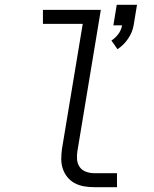

<svg xmlns="http://www.w3.org/2000/svg" viewBox="-20 -776 640 796"><path d="M467 -572 442 -608Q459 -619 471 -635.5Q483 -652 486 -671H450L464 -756H548L534 -671Q529 -642 511 -615.5Q493 -589 467 -572ZM371 0Q349 0 328.5 -3.5Q308 -7 290 -16.5Q272 -26 259.5 -41.5Q247 -57 240.5 -76Q234 -95 234 -116.5Q234 -138 237 -159L323 -677H158V-735H398L301 -150Q298 -132 299.5 -114.5Q301 -97 310.5 -83.5Q320 -70 336.5 -64Q353 -58 371 -58H465V0Z"/></svg>

Font: Iosevka SS04 Lt Ex Obl
Style: Regular
Weight: 300
Width: 7
Italic angle: -9°
Monospace: yes
Designer: Belleve Invis
Foundry: Belleve Invis
Version: Version 19.0.0; ttfautohint (v1.8.4)